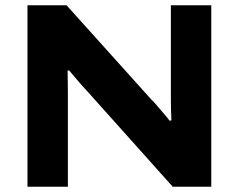

<svg xmlns="http://www.w3.org/2000/svg" viewBox="-20 -707 904 727"><path d="M84 0V-687H232L554 -329Q563 -321 575.5 -306Q588 -291 601 -276Q614 -261 622 -250L629 -251Q628 -269 627.5 -292Q627 -315 627 -332V-687H780V0H634L310 -362Q292 -381 272.5 -404Q253 -427 242 -440H236Q236 -426 236.5 -403.5Q237 -381 237 -355V0Z"/></svg>

Font: Archivo SemiExpanded
Style: Bold
Weight: 700
Width: 6
Designer: Hector Gatti
Foundry: Omnibus-Type
Version: Version 2.001